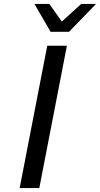

<svg xmlns="http://www.w3.org/2000/svg" viewBox="-20 -958 509 978"><path d="M180.2 0H80.1L220.7 -725.1H320.8ZM294.9 -848.1 393.6 -938H469.2L331.5 -795.9H237.8L155.3 -938H231.4Z"/></svg>

Font: Aurulent Sans
Style: Italic
Weight: 400
Italic angle: -11°
Version: Version 2007.05.04